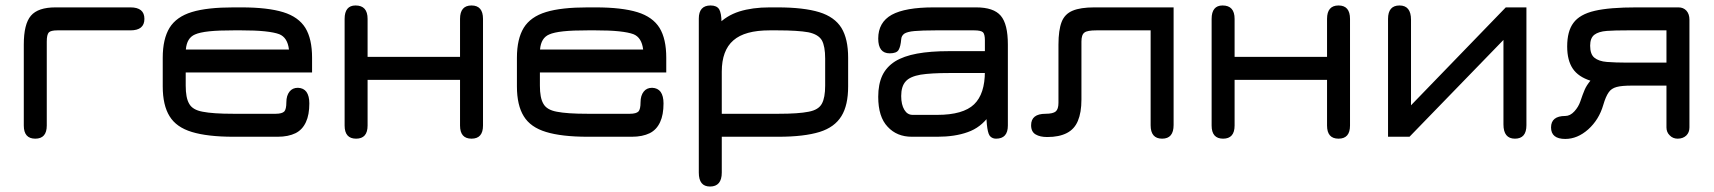

<svg xmlns="http://www.w3.org/2000/svg" viewBox="-20 -494 6266 702"><path d="M457 -383C491 -383 508 -397 508 -425C508 -425 508 -425 508 -425C508 -453 491 -467 457 -467C457 -467 183 -467 183 -467C183 -467 183 -467 183 -467C140.5 -467 110.5 -457 93 -436.5C75.5 -416 67 -381 67 -331C67 -331 67 -35 67 -35C67 -35 67 -35 67 -35C67 -3 81 13 109 13C109 13 109 13 109 13C137 13 151 -3 151 -35C151 -35 151 -342 151 -342C151 -342 151 -342 151 -342C151 -359 153.5 -370 158.5 -375.5C163.5 -380.5 174 -383 190 -383C190 -383 457 -383 457 -383C457 -383 457 -383 457 -383Z M995 6C995 6 995 6 995 6C1021.5 6 1043 1.5 1060.5 -7C1077.5 -15.5 1090 -29 1098.5 -47.5C1107 -65.5 1111 -88.5 1111 -116C1111 -116 1111 -116 1111 -116C1111 -134 1107.5 -148 1100.5 -158C1093.5 -167.5 1083 -172.5 1069.5 -173C1069.5 -173 1069.5 -173 1069.5 -173C1056 -173 1046 -168.5 1038.5 -159C1031 -149.5 1027 -136.5 1027 -120C1027 -120 1027 -120 1027 -120C1027 -103.5 1024.5 -92 1019.5 -86.5C1014 -81 1003.5 -78 988 -78C988 -78 834 -78 834 -78C834 -78 834 -78 834 -78C783.5 -78 746 -80.5 721 -85.5C696 -90 679.5 -100 671.5 -115C663 -129.5 659 -151.5 659 -181C659 -181 659 -229 659 -229C659 -229 1121 -229 1121 -229C1121 -229 1121 -283 1121 -283C1121 -283 1121 -283 1121 -283C1121 -328.5 1113 -365 1096.5 -392C1080 -418.5 1053 -438 1015.5 -449.5C978 -461 927 -467 863 -467C863 -467 834 -467 834 -467C834 -467 834 -467 834 -467C770 -467 719 -461.5 681.5 -450C643.5 -438.5 616.5 -419 600 -392.5C583.5 -365.5 575 -329 575 -283C575 -283 575 -178 575 -178C575 -178 575 -178 575 -178C575 -132 583.5 -95.5 600 -69C616.5 -42 643.5 -23 681.5 -11.5C719 0 770 6 834 6C834 6 995 6 995 6ZM659.5 -313C662 -341.5 673 -359.5 693 -368C693 -368 693 -368 693 -368C704 -373 721.5 -377 745 -379.5C768.5 -382 798 -383 834 -383C834 -383 863 -383 863 -383C863 -383 863 -383 863 -383C896 -383 924.5 -382 948 -379.5C971.5 -377 989 -373.5 1001 -369C1001 -369 1001 -369 1001 -369C1021 -361 1033 -342.5 1036.5 -313C1036.5 -313 659.5 -313 659.5 -313C659.5 -313 659.5 -313 659.5 -313Z M1282 13C1310 13 1324 -3 1324 -35C1324 -35 1324 -202 1324 -202C1324 -202 1662 -202 1662 -202C1662 -202 1662 -35 1662 -35C1662 -35 1662 -35 1662 -35C1662 -3 1676 13 1704 13C1704 13 1704 13 1704 13C1732 13 1746 -3 1746 -35C1746 -35 1746 -425 1746 -425C1746 -425 1746 -425 1746 -425C1746 -457.5 1732 -474 1704 -474C1704 -474 1704 -474 1704 -474C1676 -474 1662 -457.5 1662 -425C1662 -425 1662 -286 1662 -286C1662 -286 1324 -286 1324 -286C1324 -286 1324 -425 1324 -425C1324 -425 1324 -425 1324 -425C1324 -457.5 1309.5 -474 1280 -474C1280 -474 1280 -474 1280 -474C1253.5 -474 1240 -457.5 1240 -425C1240 -425 1240 -35 1240 -35C1240 -35 1240 -35 1240 -35C1240 -3 1254 13 1282 13C1282 13 1282 13 1282 13Z M2290 6C2290 6 2290 6 2290 6C2316.5 6 2338 1.5 2355.5 -7C2372.5 -15.5 2385 -29 2393.5 -47.5C2402 -65.5 2406 -88.5 2406 -116C2406 -116 2406 -116 2406 -116C2406 -134 2402.5 -148 2395.5 -158C2388.5 -167.5 2378 -172.5 2364.5 -173C2364.5 -173 2364.5 -173 2364.5 -173C2351 -173 2341 -168.5 2333.5 -159C2326 -149.5 2322 -136.5 2322 -120C2322 -120 2322 -120 2322 -120C2322 -103.5 2319.5 -92 2314.5 -86.5C2309 -81 2298.5 -78 2283 -78C2283 -78 2129 -78 2129 -78C2129 -78 2129 -78 2129 -78C2078.5 -78 2041 -80.5 2016 -85.5C1991 -90 1974.5 -100 1966.5 -115C1958 -129.5 1954 -151.5 1954 -181C1954 -181 1954 -229 1954 -229C1954 -229 2416 -229 2416 -229C2416 -229 2416 -283 2416 -283C2416 -283 2416 -283 2416 -283C2416 -328.5 2408 -365 2391.5 -392C2375 -418.5 2348 -438 2310.5 -449.5C2273 -461 2222 -467 2158 -467C2158 -467 2129 -467 2129 -467C2129 -467 2129 -467 2129 -467C2065 -467 2014 -461.5 1976.5 -450C1938.5 -438.5 1911.5 -419 1895 -392.5C1878.5 -365.5 1870 -329 1870 -283C1870 -283 1870 -178 1870 -178C1870 -178 1870 -178 1870 -178C1870 -132 1878.5 -95.5 1895 -69C1911.5 -42 1938.5 -23 1976.5 -11.5C2014 0 2065 6 2129 6C2129 6 2290 6 2290 6ZM1954.5 -313C1957 -341.5 1968 -359.5 1988 -368C1988 -368 1988 -368 1988 -368C1999 -373 2016.5 -377 2040 -379.5C2063.5 -382 2093 -383 2129 -383C2129 -383 2158 -383 2158 -383C2158 -383 2158 -383 2158 -383C2191 -383 2219.5 -382 2243 -379.5C2266.5 -377 2284 -373.5 2296 -369C2296 -369 2296 -369 2296 -369C2316 -361 2328 -342.5 2331.5 -313C2331.5 -313 1954.5 -313 1954.5 -313C1954.5 -313 1954.5 -313 1954.5 -313Z M2576 188C2604.5 188 2619 171 2619 137C2619 137 2619 6 2619 6C2619 6 2826 6 2826 6C2826 6 2826 6 2826 6C2889 6 2939 0 2976.5 -11.5C3013.5 -23 3040 -42.5 3056.5 -69.5C3073 -96 3081 -132.5 3081 -178C3081 -178 3081 -283 3081 -283C3081 -283 3081 -283 3081 -283C3081 -328.5 3073 -365 3056.5 -392C3040 -418.5 3013 -438 2975.5 -449.5C2938 -461 2887 -467 2823 -467C2823 -467 2794 -467 2794 -467C2794 -467 2794 -467 2794 -467C2752 -467 2715 -462 2683 -452C2650.5 -441.5 2624 -425 2603 -402C2603 -402 2618 -382 2618 -382C2618 -382 2618 -412 2618 -412C2618 -412 2618 -412 2618 -412C2618 -434.5 2615 -450.5 2609.5 -460C2603.5 -469.5 2593 -474 2578 -474C2578 -474 2578 -474 2578 -474C2549.5 -474 2535 -458 2535 -426C2535 -426 2535 137 2535 137C2535 137 2535 137 2535 137C2535 171 2548.5 188 2576 188C2576 188 2576 188 2576 188ZM2619 -232C2619 -232 2619 -232 2619 -232C2619 -283.5 2633 -322 2661.5 -346.5C2689.5 -371 2733.5 -383 2794 -383C2794 -383 2823 -383 2823 -383C2823 -383 2823 -383 2823 -383C2873 -383 2910.5 -380.5 2935.5 -376C2960 -371 2976.5 -361 2985 -346.5C2993 -332 2997 -309.5 2997 -280C2997 -280 2997 -181 2997 -181C2997 -181 2997 -181 2997 -181C2997 -151.5 2993 -129.5 2985 -115C2977 -100 2961 -90 2936.5 -85.5C2912 -80.5 2875.5 -78 2826 -78C2826 -78 2619 -78 2619 -78C2619 -78 2619 -232 2619 -232Z M3622 13C3650.5 13 3665 -3 3665 -35C3665 -35 3665 -331 3665 -331C3665 -331 3665 -331 3665 -331C3665 -381 3656.5 -416 3639 -436.5C3621.5 -457 3591.5 -467 3549 -467C3549 -467 3394 -467 3394 -467C3394 -467 3394 -467 3394 -467C3324.5 -467 3273.5 -458 3240.5 -440C3207.5 -421.5 3191 -392.5 3191 -353C3191 -353 3191 -353 3191 -353C3191 -317 3205 -299 3233 -299C3233 -299 3233 -299 3233 -299C3249.5 -299 3260.5 -303 3265.5 -311.5C3270.5 -320 3273.5 -332.5 3275 -350C3275 -350 3275 -350 3275 -350C3275.5 -359 3279.5 -366 3286.5 -371C3293.5 -375.5 3306 -379 3324 -380.5C3341.5 -382 3367.5 -383 3401 -383C3401 -383 3542 -383 3542 -383C3542 -383 3542 -383 3542 -383C3558.5 -383 3569 -380.5 3574 -376C3578.5 -371.5 3581 -361.5 3581 -347C3581 -347 3581 -273 3581 -273C3581 -273 3619 -307 3619 -307C3619 -307 3450 -307 3450 -307C3450 -307 3450 -307 3450 -307C3404.5 -307 3365.5 -304 3333 -298C3300.5 -292 3273.5 -282.5 3252.5 -269.5C3231.5 -256 3216 -239 3206 -218C3196 -196.5 3191 -170.5 3191 -140C3191 -140 3191 -140 3191 -140C3191 -91 3202.5 -54.5 3225.5 -30.5C3248 -6 3277.5 6 3314 6C3314 6 3407 6 3407 6C3407 6 3407 6 3407 6C3449.5 6 3487 0.5 3518.5 -11C3550 -22 3576 -42 3597 -71C3597 -71 3586 -97 3586 -97C3586 -97 3586 -97 3586 -97C3586 -64.5 3587.5 -40.5 3590 -25C3592.5 -9.5 3596 1 3601.5 5.5C3607 10.5 3613.5 13 3622 13C3622 13 3622 13 3622 13ZM3317 -74C3304 -74 3294 -80 3286.5 -92.5C3279 -105 3275 -121.5 3275 -143C3275 -143 3275 -143 3275 -143C3275 -166.5 3280.5 -184.5 3291.5 -196.5C3302 -208.5 3320.5 -216.5 3346 -221C3371.5 -225 3406 -227 3450 -227C3450 -227 3587 -227 3587 -227C3587 -227 3581 -233 3581 -233C3581 -233 3581 -233 3581 -233C3581 -178 3568 -138 3541.5 -112.5C3515 -87 3470 -74 3407 -74C3407 -74 3317 -74 3317 -74C3317 -74 3317 -74 3317 -74Z M4229 13C4257 13 4271 -3.5 4271 -37C4271 -37 4271 -467 4271 -467C4271 -467 3981 -467 3981 -467C3981 -467 3981 -467 3981 -467C3947.5 -467 3921 -463 3902 -455C3882.5 -447 3869 -433 3861.5 -413.5C3854 -394 3850 -366.5 3850 -331C3850 -331 3850 -118 3850 -118C3850 -118 3850 -118 3850 -118C3850 -102.5 3846.5 -92 3840 -86.5C3833.5 -81 3821 -78 3803 -78C3803 -78 3803 -78 3803 -78C3767.5 -78 3750 -64 3750 -36C3750 -36 3750 -36 3750 -36C3750 -20 3755.5 -9 3766.5 -2.5C3777.5 4 3791.5 7 3809 7C3809 7 3809 7 3809 7C3838.5 7 3862 2 3880.5 -7.5C3899 -17 3912.5 -31.5 3921 -52C3929.5 -72 3934 -98 3934 -130C3934 -130 3934 -342 3934 -342C3934 -342 3934 -342 3934 -342C3934 -358.5 3937.5 -369.5 3945 -375C3952 -380.5 3966.5 -383 3989 -383C3989 -383 4187 -383 4187 -383C4187 -383 4187 -36 4187 -36C4187 -36 4187 -36 4187 -36C4187 -3.5 4201 13 4229 13C4229 13 4229 13 4229 13Z M4452 13C4480 13 4494 -3 4494 -35C4494 -35 4494 -202 4494 -202C4494 -202 4832 -202 4832 -202C4832 -202 4832 -35 4832 -35C4832 -35 4832 -35 4832 -35C4832 -3 4846 13 4874 13C4874 13 4874 13 4874 13C4902 13 4916 -3 4916 -35C4916 -35 4916 -425 4916 -425C4916 -425 4916 -425 4916 -425C4916 -457.5 4902 -474 4874 -474C4874 -474 4874 -474 4874 -474C4846 -474 4832 -457.5 4832 -425C4832 -425 4832 -286 4832 -286C4832 -286 4494 -286 4494 -286C4494 -286 4494 -425 4494 -425C4494 -425 4494 -425 4494 -425C4494 -457.5 4479.5 -474 4450 -474C4450 -474 4450 -474 4450 -474C4423.5 -474 4410 -457.5 4410 -425C4410 -425 4410 -35 4410 -35C4410 -35 4410 -35 4410 -35C4410 -3 4424 13 4452 13C4452 13 4452 13 4452 13Z M5519 13C5547 13 5561 -3.5 5561 -36C5561 -36 5561 -467 5561 -467C5561 -467 5485.5 -467 5485.5 -467C5485.5 -467 5139 -109 5139 -109C5139 -109 5139 -422 5139 -422C5139 -422 5139 -422 5139 -422C5139 -456.5 5125 -474 5097 -474C5097 -474 5097 -474 5097 -474C5069 -474 5055 -457.5 5055 -425C5055 -425 5055 6 5055 6C5055 6 5133.5 6 5133.5 6C5133.5 6 5477 -348 5477 -348C5477 -348 5477 -39 5477 -39C5477 -39 5477 -39 5477 -39C5477 -4.5 5491 13 5519 13C5519 13 5519 13 5519 13Z M5703 14C5732.5 14 5760.5 2.5 5787 -21C5813 -44.5 5831.5 -74 5842 -110.5C5842 -110.5 5842 -110.5 5842 -110.5C5848 -131 5854.5 -146 5861.5 -156C5868 -166 5878 -172.5 5891 -176C5904 -179.5 5922.5 -181 5947 -181C5947 -181 6073 -181 6073 -181C6073 -181 6073 -28 6073 -28C6073 -28 6073 -28 6073 -28C6073 -16.5 6077 -6.5 6085 1C6092.5 9 6102.5 13 6114 13C6114 13 6114 13 6114 13C6127 13 6137.5 9 6145.5 1.5C6153 -6 6157 -15.5 6157 -28C6157 -28 6157 -422 6157 -422C6157 -422 6157 -422 6157 -422C6157 -435.5 6153.5 -446.5 6146 -455C6138.5 -463 6129 -467 6117 -467C6117 -467 5963 -467 5963 -467C5963 -467 5963 -467 5963 -467C5898.5 -467 5847.5 -463 5811 -454.5C5774 -446 5748 -431 5733 -410.5C5717.5 -390 5710 -361 5710 -324C5710 -324 5710 -324 5710 -324C5710 -290 5717 -263 5730.5 -243C5744 -223 5765.5 -208.5 5795 -199C5795 -199 5795 -199 5795 -199C5785.5 -187.5 5778.5 -176.5 5774 -166C5769.5 -155.5 5764 -141 5758 -123C5758 -123 5758 -123 5758 -123C5753.5 -110 5746.5 -98 5736.5 -87C5726 -75.5 5715 -70 5703 -70C5703 -70 5703 -70 5703 -70C5668.5 -70 5651 -56 5651 -28C5651 -28 5651 -28 5651 -28C5651 0 5668.5 14 5703 14C5703 14 5703 14 5703 14ZM5930 -265C5900.5 -265 5875.5 -266 5855.5 -267.5C5835 -269 5820 -274.5 5809.5 -283C5799 -291.5 5794 -306.5 5794 -327C5794 -327 5794 -327 5794 -327C5794 -345.5 5799 -359 5809.5 -367C5819.5 -374.5 5834.5 -379.5 5855 -381C5875 -382.5 5900 -383 5930 -383C5930 -383 6073 -383 6073 -383C6073 -383 6073 -265 6073 -265C6073 -265 5930 -265 5930 -265C5930 -265 5930 -265 5930 -265Z"/></svg>

Font: Jura-Fortis-Bold
Style: Bold
Weight: 500
Designer: Daniel Johnson, Alexei Vanyashin, Mirko Velimirovic
Foundry: Daniel Johnson
Version: ""